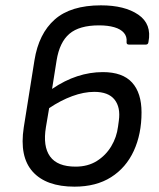

<svg xmlns="http://www.w3.org/2000/svg" viewBox="-20 -687 597 719"><path d="M358 -667Q447 -667 498 -632Q549 -597 536 -530Q535 -520 526 -520H463Q453 -520 454 -530Q456 -550 444 -564Q432 -578 408 -585Q384 -592 351 -592Q277 -592 240 -560.5Q203 -529 192 -461L175 -354Q222 -386 269.5 -401.5Q317 -417 365 -417Q439 -417 474.5 -378Q510 -339 510 -266Q510 -185 481 -122Q452 -59 396 -23.5Q340 12 259 12Q153 12 102.5 -44Q52 -100 69 -210L109 -461Q125 -561 185 -614Q245 -667 358 -667ZM333 -343Q294 -343 250.5 -327Q207 -311 164 -282L152 -211Q140 -139 167.5 -101Q195 -63 263 -63Q309 -63 342.5 -84Q376 -105 396.5 -139Q417 -173 422 -213L425 -235Q432 -285 409 -314Q386 -343 333 -343Z"/></svg>

Font: Sofia Sans Hairline
Style: Italic
Weight: 1
Italic angle: -9°
Designer: Botio Nikoltchev, Ani Petrova
Foundry: lettersoup
Version: Version 4.102